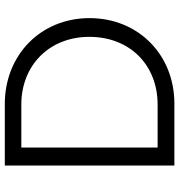

<svg xmlns="http://www.w3.org/2000/svg" viewBox="6 -734 728 779"><g transform="rotate(-90 369.5 -344.0)"><path d="M88 0H339C538 0 686 -147 686 -344C686 -542 537 -688 337 -688H88ZM161 -68V-621H335C496 -621 610 -506 610 -345C610 -182 497 -68 335 -68Z"/></g></svg>

Font: MV Cash Light
Style: Regular
Weight: 300
Designer: Rodrigo Fuenzalida
Foundry: fragTYPE
Version: Version 1.100;Glyphs 3.1.2 (3151)